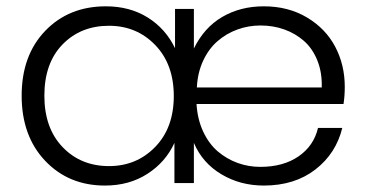

<svg xmlns="http://www.w3.org/2000/svg" viewBox="-20 -574 1148 602"><path d="M796.9 -494.1Q758.8 -494.1 724.1 -481.4Q689.5 -468.8 661.9 -444.8Q634.3 -420.9 616.9 -383.5Q599.6 -346.2 597.2 -299.8H988.8Q990.2 -346.7 975.1 -384.3Q960 -421.9 933.1 -445.6Q906.2 -469.2 871.3 -481.7Q836.4 -494.1 796.9 -494.1ZM1053.2 -172.9Q1033.7 -92.8 968.8 -42.5Q903.8 7.8 807.1 7.8Q733.4 7.8 674.1 -27.6Q614.7 -63 587.9 -126V0H526.9V-126Q499.5 -65.9 442.4 -29.1Q385.3 7.8 309.1 7.8Q195.3 7.8 121.6 -69.8Q47.9 -147.5 47.9 -273.9Q47.9 -400.4 121.8 -477.3Q195.8 -554.2 312 -554.2Q386.7 -554.2 442.9 -519.3Q499 -484.4 528.8 -422.9V-545.9H587.9V-421.9Q620.1 -487.8 677 -521Q733.9 -554.2 807.1 -554.2Q883.8 -554.2 942.4 -519.3Q1001 -484.4 1031 -427.5Q1061 -370.6 1061 -301.8Q1061 -273.4 1057.1 -248H596.2Q599.1 -199.7 617.2 -161.1Q635.3 -122.6 663.3 -98.9Q691.4 -75.2 725.3 -63Q759.3 -50.8 795.9 -50.8Q868.2 -50.8 916 -83.7Q963.9 -116.7 977.1 -172.9ZM119.1 -273.9Q119.1 -172.4 176.3 -112.8Q233.4 -53.2 321.8 -53.2Q408.2 -53.2 466.6 -113.3Q524.9 -173.3 524.9 -272.9Q524.9 -372.6 466.6 -432.9Q408.2 -493.2 321.8 -493.2Q232.9 -493.2 176 -434.6Q119.1 -376 119.1 -273.9Z"/></svg>

Font: SVN-Poppins Light
Style: Regular
Weight: 300
Designer: Ninad Kale (Devanagari), Jonny Pinhorn (Latin)
Foundry: Indian Type Foundry
Version: Version 3.002 2017